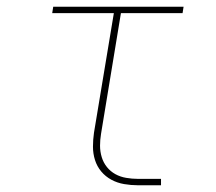

<svg xmlns="http://www.w3.org/2000/svg" viewBox="-20 -550 640 570"><path d="M389 0Q369 0 348.5 -3.5Q328 -7 310.5 -16.5Q293 -26 280.5 -41Q268 -56 262 -75Q256 -94 256 -114.5Q256 -135 259 -156L318 -511H135L138 -530H525L522 -511H339L280 -153Q277 -135 277 -117.5Q277 -100 282 -83.5Q287 -67 297.5 -54Q308 -41 322.5 -33Q337 -25 354.5 -22Q372 -19 389 -19H458V0Z"/></svg>

Font: Iosevka Curly Slab ThExObl
Style: Regular
Weight: 100
Width: 7
Italic angle: -9°
Monospace: yes
Designer: Belleve Invis
Foundry: Belleve Invis
Version: Version 11.1.0; ttfautohint (v1.8.3)